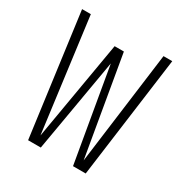

<svg xmlns="http://www.w3.org/2000/svg" viewBox="-165 -840 929 970"><g transform="rotate(30 300.0 -355.0)"><path d="M132 0 37 -710H88L174 -52L273 -630H327L426 -52L512 -710H563L468 0H394L300 -545L206 0Z"/></g></svg>

Font: Geist Mono ExtraLight
Style: Regular
Weight: 200
Monospace: yes
Designer: Basement.studio, Andrés Briganti, Mateo Zaragoza
Foundry: Basement.studio, Vercel, Andrés Briganti, Guido Ferreyra, Mateo Zaragoza
Version: Version 1.500; ttfautohint (v1.8.4.7-5d5b)